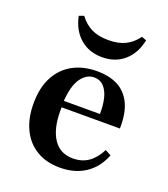

<svg xmlns="http://www.w3.org/2000/svg" viewBox="-121 -718 714 816"><g transform="rotate(20 236.0 -310.0)"><path d="M242.7 11.3Q182.3 11.3 137.9 -14.9Q93.5 -41.1 69.4 -90.3Q45.2 -139.5 45.2 -207.3Q45.2 -278.2 71 -327.4Q96.8 -376.6 143.5 -402.4Q190.3 -428.2 253.2 -428.2Q309.7 -428.2 348.4 -407.7Q387.1 -387.1 407.7 -344Q428.2 -300.8 426.6 -232.3H125L123.4 -261.3H325.8Q326.6 -300.8 319 -331.9Q311.3 -362.9 294.4 -381Q277.4 -399.2 250.8 -399.2Q216.1 -399.2 191.5 -364.9Q166.9 -330.6 162.1 -255.6L163.7 -252.4Q162.9 -245.2 162.9 -236.3Q162.9 -227.4 162.9 -216.1Q162.9 -135.5 193.1 -89.9Q223.4 -44.4 281.5 -44.4Q321.8 -44.4 351.2 -64.5Q380.6 -84.7 401.6 -125.8L428.2 -111.3Q404.8 -51.6 357.3 -20.2Q309.7 11.3 242.7 11.3ZM250.8 -491.1Q191.9 -491.1 151.6 -525.8Q111.3 -560.5 98.4 -622.6L120.2 -630.6Q144.4 -598.4 175.4 -583.5Q206.5 -568.5 250.8 -568.5Q296 -568.5 327 -583.5Q358.1 -598.4 381.5 -630.6L403.2 -622.6Q390.3 -560.5 350.4 -525.8Q310.5 -491.1 250.8 -491.1Z"/></g></svg>

Font: Playfair
Style: Bold
Weight: 700
Designer: Claus Eggers Sørensen
Foundry: Claus Eggers Sørensen
Version: Version 2.001;gftools[0.9.30]